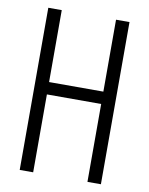

<svg xmlns="http://www.w3.org/2000/svg" viewBox="-83 -796 666 857"><g transform="rotate(10 250.0 -367.5)"><path d="M66 0V-735H127V-409H373V-735H434V0H373V-353H127V0Z"/></g></svg>

Font: iosevka_custom_sans_ss08 Light
Style: Regular
Weight: 300
Designer: Belleve Invis
Foundry: Belleve Invis
Version: Version 10.3.0; ttfautohint (v1.8.3)